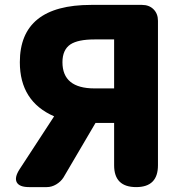

<svg xmlns="http://www.w3.org/2000/svg" viewBox="-20 -764 750 784"><path d="M99 0Q59 0 48.5 -19.5Q38 -39 60 -73L201 -289Q61 -350 61 -510Q61 -744 352 -744H488H560Q589 -744 607 -726Q625 -708 625 -679V-89Q625 0 536 0Q446 0 446 -89V-262H370L239 -39Q228 -22 209.5 -11Q191 0 171 0ZM366 -403H446V-503V-603H366Q299 -603 268 -583Q235 -561 235 -510Q235 -403 366 -403Z"/></svg>

Font: GenSenRounded TW H
Style: Regular
Weight: 900
Version: Version 1.501;PS 1;hotconv 16.6.51;makeotf.lib2.5.65220